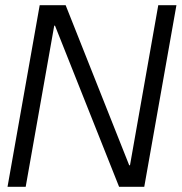

<svg xmlns="http://www.w3.org/2000/svg" viewBox="-20 -720 700 740"><path d="M9 0 133 -700H233L478 -83H481L590 -700H660L536 0H439L192 -621H189L79 0Z"/></svg>

Font: DM Sans 36pt Light
Style: Italic
Weight: 300
Italic angle: -10°
Designer: Colophon Foundry, Jonny Pinhorn
Foundry: Colophon Foundry
Version: Version 4.004;gftools[0.9.30]